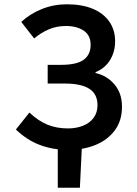

<svg xmlns="http://www.w3.org/2000/svg" viewBox="-20 -686 640 894"><path d="M249 188V0L362 -19L352 188ZM297 12Q228 12 167 -10.5Q106 -33 54 -83L117 -162Q158 -123 201 -105.5Q244 -88 296 -88Q335 -88 366.5 -100.5Q398 -113 416 -137.5Q434 -162 434 -196Q434 -248 396 -272.5Q358 -297 282 -297H202V-384H262Q338 -384 370 -408Q402 -432 402 -477Q402 -522 369.5 -543.5Q337 -565 287 -565Q244 -565 207.5 -549.5Q171 -534 139 -507L79 -584Q120 -622 175 -644Q230 -666 291 -666Q361 -666 411 -645.5Q461 -625 488.5 -586Q516 -547 516 -494Q516 -445 492.5 -406.5Q469 -368 425 -350V-346Q478 -334 513 -293Q548 -252 548 -189Q548 -124 514.5 -79Q481 -34 424.5 -11Q368 12 297 12Z"/></svg>

Font: Source Code Pro SemiBold
Style: Regular
Weight: 600
Monospace: yes
Designer: Paul D. Hunt, Teo Tuominen
Foundry: Adobe Systems Incorporated
Version: Version 1.018;hotconv 1.0.116;makeotfexe 2.5.65601